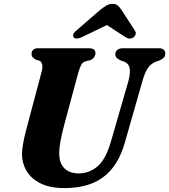

<svg xmlns="http://www.w3.org/2000/svg" viewBox="-20 -946 863 979"><path d="M545.9 -225.4 634.7 -532.5Q645.8 -574.6 640.9 -599Q635.9 -623.4 611 -632.7L597.2 -637Q580.4 -644.7 574.1 -652Q567.8 -659.3 568.2 -670.5Q568.2 -683 578.1 -691.5Q587.9 -700 607 -700H790.1Q806.7 -700 814.7 -692.6Q822.7 -685.1 822.7 -673.3Q822.7 -658.8 814.2 -650.9Q805.8 -642.9 789.8 -636.4L775.1 -631.8Q749.5 -621.5 733.4 -597.8Q717.3 -574.1 704.8 -527.6L616.8 -219.8Q593.3 -137.6 551.4 -86.3Q509.6 -35 449.2 -11Q388.8 13 308.6 13Q235.4 13 187.3 -10.7Q139.1 -34.4 115.5 -74.3Q91.8 -114.2 92.2 -163.3Q92.6 -183.8 97.3 -210.5Q101.9 -237.2 108.7 -264.6Q115.4 -292.1 121.7 -314.8L192.2 -579.8Q198.1 -599.4 195.3 -615.3Q192.4 -631.1 182 -635.9L162.8 -641.6Q150.6 -649.5 145.6 -655.7Q140.5 -661.8 140.9 -673.1Q141.3 -684.3 149.7 -692.2Q158.1 -700 172.8 -700H433.5Q466.8 -700 466.8 -675Q466.4 -664.2 459.5 -653.9Q452.6 -643.6 438.6 -638.7L416.5 -633.4Q401.6 -628.6 394.5 -615.9Q387.4 -603.2 379.9 -578L309 -315.4Q294.8 -261.7 288.5 -226.9Q282.3 -192.1 281.9 -167.2Q281.5 -114.5 308.1 -88.1Q334.7 -61.8 381.4 -61.8Q435.7 -61.8 477.9 -98.3Q520.1 -134.9 545.9 -225.4ZM569.3 -839.7H492.1L618.3 -757.5Q640.8 -742.4 660.3 -755Q667.6 -760.1 671.2 -769.7Q674.9 -779.3 667.6 -790L599.6 -895.4Q589.7 -909.4 580.6 -917.8Q571.5 -926.2 554 -926.2Q536.6 -926.2 522.6 -917.8Q508.6 -909.4 490.4 -895.4L369.2 -790Q355.6 -779.3 353.6 -769.7Q351.6 -760.1 356 -755Q362.1 -749 373.1 -749.6Q384.1 -750.2 399.4 -757.5Z"/></svg>

Font: Fraunces Wonky
Style: Italic
Weight: 900
Italic angle: -16°
Version: Version 1.000;[b76b70a41]